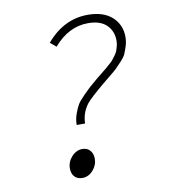

<svg xmlns="http://www.w3.org/2000/svg" viewBox="-79 -752 758 834"><g transform="rotate(-10 300.0 -335.0)"><path d="M233 -219Q233 -244 241.5 -267.5Q250 -291 258 -305Q266 -319 289 -342Q312 -365 319 -371.5Q326 -378 356 -403Q360 -406 376.5 -419.5Q393 -433 397.5 -436.5Q402 -440 415.5 -452Q429 -464 433.5 -469.5Q438 -475 446.5 -486.5Q455 -498 458 -506.5Q461 -515 464 -526.5Q467 -538 467 -550Q467 -592 439.5 -619Q412 -646 358 -646Q272 -646 206 -569L180 -591Q257 -682 363 -682Q432 -682 470 -647.5Q508 -613 508 -559Q508 -538 501.5 -518Q495 -498 489.5 -485.5Q484 -473 465.5 -453.5Q447 -434 441.5 -428.5Q436 -423 410 -402Q384 -381 382 -379Q317 -325 300 -304Q271 -267 270 -219ZM218 12Q196 12 183.5 -1.5Q171 -15 171 -38Q171 -67 191.5 -89.5Q212 -112 239 -112Q260 -112 272.5 -98Q285 -84 285 -61Q285 -33 265 -10.5Q245 12 218 12Z"/></g></svg>

Font: TypoPRO Source Code Pro
Style: Italic
Weight: 300
Italic angle: -11°
Monospace: yes
Designer: Paul D. Hunt, Teo Tuominen
Foundry: Adobe Systems Incorporated
Version: Version 1.030;PS 1.0;hotconv 1.0.84;makeotf.lib2.5.63406